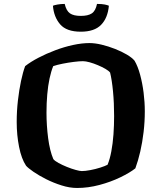

<svg xmlns="http://www.w3.org/2000/svg" viewBox="-20 -934 802 954"><path d="M363 0Q326 0 285.8 -12.8Q245.5 -25.5 209.2 -43.8Q173 -62 146.2 -80.5Q119.5 -99 109.5 -110.5Q86.5 -145 74.8 -204Q63 -263 63 -328Q63 -382 69 -434.5Q75 -487 84.5 -531.8Q94 -576.5 105 -605.5Q132.5 -627 171.2 -647.2Q210 -667.5 254.5 -684.2Q299 -701 343 -710.5Q387 -720 424.5 -720Q452 -720 485.2 -712Q518.5 -704 551.5 -691Q584.5 -678 610.2 -662.8Q636 -647.5 648.5 -632.5Q665 -604.5 676.2 -562.8Q687.5 -521 693.5 -473.8Q699.5 -426.5 699.5 -380.5Q699.5 -329 693.5 -278Q687.5 -227 677 -181.2Q666.5 -135.5 652.5 -97.5Q625.5 -76 578 -53Q530.5 -30 474.2 -15Q418 0 363 0ZM386.5 -84Q403.5 -84 428.8 -88.8Q454 -93.5 478.2 -101.2Q502.5 -109 514.5 -115.5Q526 -143.5 533.2 -182.2Q540.5 -221 543.8 -266.2Q547 -311.5 547 -357.5Q547 -422.5 541.5 -480Q536 -537.5 527 -573.5Q520.5 -582 503.8 -591.8Q487 -601.5 466.2 -610.2Q445.5 -619 425.5 -624.5Q405.5 -630 392 -630Q374.5 -630 346.8 -626.5Q319 -623 291.2 -617.5Q263.5 -612 244.5 -605.5Q234 -580 226.2 -544Q218.5 -508 214.8 -464.8Q211 -421.5 211 -374.5Q211 -310.5 219.2 -247.5Q227.5 -184.5 245 -143.5Q252 -134.5 270.8 -124.2Q289.5 -114 312.2 -104.8Q335 -95.5 355.8 -89.8Q376.5 -84 386.5 -84ZM381.5 -776.5Q310.5 -776.5 279 -813Q247.5 -849.5 243 -905.5Q249.5 -908.5 266 -911.5Q282.5 -914.5 301.5 -914.5Q309.5 -880 327.8 -867.5Q346 -855 381.5 -855Q417.5 -855 436.2 -867.5Q455 -880 462 -914.5Q486.5 -914.5 500.8 -911.5Q515 -908.5 521 -905.5Q515.5 -844.5 482.2 -810.5Q449 -776.5 381.5 -776.5Z"/></svg>

Font: Texturina Medium
Style: Regular
Weight: 500
Designer: Guillermo Torres Carreño
Foundry: Omnibus-Type
Version: Version 1.003